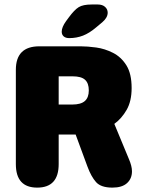

<svg xmlns="http://www.w3.org/2000/svg" viewBox="-20 -825 659 854"><path d="M241 -485.5V-360H301Q339.5 -360 357.2 -375.5Q375 -391 375 -423Q375 -455 358.2 -470.2Q341.5 -485.5 303 -485.5ZM50.5 -95V-514.5Q50.5 -619 155 -619H339Q369 -619 407.5 -613.8Q446 -608.5 482.2 -590.2Q518.5 -572 542 -534.8Q565.5 -497.5 565.5 -433.5Q565.5 -375 543.2 -336.2Q521 -297.5 488.5 -274L554 -116Q560 -102 563.5 -88.5Q567 -75 567 -63Q567 -30.5 545 -10.5Q523 9.5 480 9.5Q429 9.5 407.2 -15Q385.5 -39.5 369 -84L316.5 -226.5H241V-95Q241 9.5 145.5 9.5Q50.5 9.5 50.5 -95ZM288 -655.5Q272 -655.5 263.2 -663.2Q254.5 -671 254.5 -684Q254.5 -704 273.5 -730.5L286 -747.5Q311 -781.5 330.2 -793.2Q349.5 -805 387.5 -805H415Q435.5 -805 447.2 -794.5Q459 -784 459 -768.5Q459 -747 435.5 -726.5L408 -703.5Q377.5 -677.5 349 -666.5Q320.5 -655.5 288 -655.5Z"/></svg>

Font: Sono ExtraLight Monospace ExtraBold
Style: Regular
Weight: 800
Version: Version 2.112